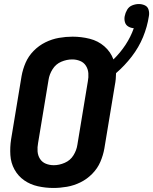

<svg xmlns="http://www.w3.org/2000/svg" viewBox="-20 -925 760 953"><path d="M245 8Q278 8 312.5 2Q347 -4 379.5 -20Q412 -36 438 -62.5Q464 -89 478 -121.5Q492 -154 498 -188L550 -502Q553 -517 554.5 -532.5Q556 -548 556 -562Q599 -599 634 -644.5Q669 -690 690 -741Q711 -792 719 -845Q722 -861 717.5 -876.5Q713 -892 699 -898.5Q685 -905 669 -905Q653 -905 636.5 -898.5Q620 -892 611 -876.5Q602 -861 599 -845Q596 -830 600 -815.5Q604 -801 616.5 -793.5Q629 -786 644 -785Q629 -742 603 -702.5Q577 -663 543 -630Q529 -668 498 -695Q467 -722 425.5 -732.5Q384 -743 340 -743Q307 -743 272.5 -737Q238 -731 205.5 -715Q173 -699 147 -672.5Q121 -646 107 -613.5Q93 -581 87 -547L35 -233Q29 -194 31.5 -155Q34 -116 52 -83.5Q70 -51 100 -30Q130 -9 168 -0.5Q206 8 245 8ZM247 -105Q226 -105 207.5 -112.5Q189 -120 178.5 -136.5Q168 -153 166.5 -173.5Q165 -194 169 -215L221 -529Q225 -556 241 -581.5Q257 -607 284 -618.5Q311 -630 338 -630H339Q359 -630 377.5 -622.5Q396 -615 406.5 -598.5Q417 -582 418.5 -561.5Q420 -541 416 -521L364 -206Q360 -179 344.5 -154Q329 -129 301.5 -117Q274 -105 247 -105Z"/></svg>

Font: Iosevka Sparkle Extrabold
Style: Italic
Weight: 800
Italic angle: -9°
Designer: Belleve Invis
Foundry: Belleve Invis
Version: Version 4.5.0; ttfautohint (v1.8.3)